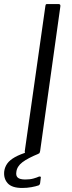

<svg xmlns="http://www.w3.org/2000/svg" viewBox="-55 -762 358 952"><path d="M235 -742Q247 -742 244 -728L144 -13Q142 -4 140 -2Q138 0 128 0H81Q72 0 69.5 -3.5Q67 -7 68 -14L170 -732Q171 -739 173 -740.5Q175 -742 180 -742ZM-34 87Q-31 66 -19 49Q-7 32 18.5 17.5Q44 3 87 -10L137 0Q83 22 56 42.5Q29 63 26 91Q23 110 33.5 119Q44 128 71 128Q94 128 111.5 123Q129 118 137 114Q143 112 146 114Q149 116 147 121L144 146Q143 151 141 153.5Q139 156 137 157Q123 162 101 166Q79 170 55 170Q4 170 -17 146.5Q-38 123 -34 87Z"/></svg>

Font: Libre Franklin Thin Light
Style: Italic
Weight: 300
Italic angle: -8°
Version: Version 3.000